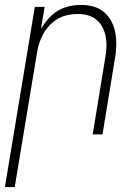

<svg xmlns="http://www.w3.org/2000/svg" viewBox="-43 -548 563 783"><path d="M-23 215 99 -520H139L124 -430Q137 -452 154 -471.5Q171 -491 193 -504Q215 -517 239 -522.5Q263 -528 287 -528Q314 -528 339 -521Q364 -514 382.5 -497.5Q401 -481 412.5 -458.5Q424 -436 428 -410.5Q432 -385 431 -358Q430 -331 425 -305L375 0H335L386 -311Q390 -332 391 -353.5Q392 -375 388.5 -396Q385 -417 376 -435Q367 -453 351.5 -466.5Q336 -480 316 -485.5Q296 -491 274 -491Q254 -491 234 -487Q214 -483 195 -472.5Q176 -462 160.5 -446Q145 -430 134.5 -411.5Q124 -393 117.5 -373Q111 -353 108 -333L17 215Z"/></svg>

Font: Iosevka Term Curly XLt Obl
Style: Regular
Weight: 200
Italic angle: -9°
Designer: Belleve Invis
Foundry: Belleve Invis
Version: Version 32.3.0